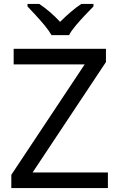

<svg xmlns="http://www.w3.org/2000/svg" viewBox="-20 -964 612 984"><path d="M533 0H38V-68L414 -634H50V-714H523V-646L147 -80H533ZM244 -784Q231 -807 209 -833.5Q187 -860 163 -886Q139 -912 121 -931V-944H181Q207 -927 235 -903Q263 -879 288 -852Q315 -879 343 -903Q371 -927 397 -944H459V-931Q440 -912 415.5 -886Q391 -860 368.5 -833.5Q346 -807 334 -784Z"/></svg>

Font: Noto Sans Osmanya
Style: Regular
Weight: 400
Designer: Monotype Design Team
Foundry: Monotype Imaging Inc.
Version: Version 2.001; ttfautohint (v1.8.4.7-5d5b)